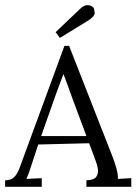

<svg xmlns="http://www.w3.org/2000/svg" viewBox="-24 -716 524 736"><path d="M-4.4 0V-24.9Q18.3 -24.9 30.3 -36.9Q42.2 -48.8 50.1 -69.9Q57.9 -90.9 68.2 -118.8L223 -540.2H240.9L408.5 -112.6Q414.7 -96.8 421.9 -71.9Q429 -46.9 427.9 -30.1Q440.8 -30.8 453.6 -31.7Q466.4 -32.6 479.3 -33V0H307.3V-24.9Q335.5 -25.7 344.5 -37.6Q353.5 -49.5 351.5 -65.8Q349.5 -82.1 344 -96.1L317.6 -166.9L122.5 -162.1L96.1 -81.8Q90.6 -63.8 86.5 -53.2Q82.5 -42.5 77.4 -30.1Q92 -30.8 106.7 -31.7Q121.4 -32.6 136 -33V0ZM133.8 -194.4H307.3L253.8 -338.1Q245.7 -361.2 237.1 -384.3Q228.5 -407.4 220 -430.5H218.6Q210.5 -409.2 202.8 -388.2Q195.1 -367.1 187 -345.4ZM205.7 -570.6 189.2 -592.6 283.8 -682.8Q298.5 -695.6 309.3 -696.2Q320.1 -696.7 326.7 -692.5Q333.3 -688.3 334.4 -686.5Q337.7 -681.3 338.8 -667.4Q339.9 -653.5 314.6 -637.7Z"/></svg>

Font: Parastoo
Style: Regular
Weight: 400
Foundry: Saber Rastikerdar (saber.rastikerdar@gmail.com)
Version: Version 3.000